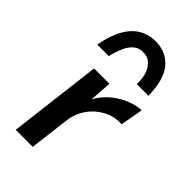

<svg xmlns="http://www.w3.org/2000/svg" viewBox="-214 -749 814 814"><g transform="rotate(45 193.0 -342.5)"><path d="M197 -419 190 -319Q211 -357 243 -383Q275 -409 310 -422.5Q345 -436 373 -436L355 -334Q309 -337 270.5 -316Q232 -295 208 -260Q184 -225 179 -185L156 0H54L105 -419ZM216 -685Q243 -684 267.5 -673Q292 -662 310.5 -640Q329 -618 339 -583.5Q349 -549 350 -500H280Q281 -541 270.5 -565.5Q260 -590 244 -602.5Q228 -615 207 -615Q182 -617 163.5 -603Q145 -589 133 -563Q121 -537 112 -500H43Q55 -566 79 -607.5Q103 -649 138 -668Q173 -687 216 -685Z"/></g></svg>

Font: Josefin Sans Thin Medium
Style: Italic
Weight: 500
Italic angle: -7°
Version: Version 2.000